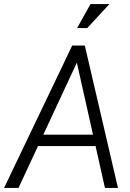

<svg xmlns="http://www.w3.org/2000/svg" viewBox="-41 -924 641 944"><path d="M-21 0 314 -700H376L50 0ZM123 -206 129 -262H450L444 -206ZM475 0 318 -700H376L539 0ZM388 -786H338L404 -904H497Z"/></svg>

Font: Inclusive Sans Light
Style: Italic
Weight: 300
Italic angle: -7°
Designer: Olivia King
Foundry: Olivia King
Version: Version 2.004